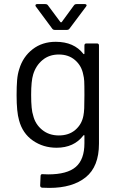

<svg xmlns="http://www.w3.org/2000/svg" viewBox="-20 -718 575 937"><path d="M402 -506H453Q463 -506 463 -496V-17Q463 95 398.5 147Q334 199 221 199Q198 199 186 198Q176 197 176 187L178 141Q178 136 181 133.5Q184 131 188 132L215 133Q308 133 350 96.5Q392 60 392 -19V-56Q392 -58 390.5 -58.5Q389 -59 387 -57Q341 3 256 3Q191 3 140.5 -32Q90 -67 73 -131Q61 -172 61 -253Q61 -297 63.5 -327Q66 -357 74 -381Q92 -441 139 -477.5Q186 -514 252 -514Q341 -514 387 -455Q389 -453 390.5 -454Q392 -455 392 -457V-496Q392 -506 402 -506ZM392 -254Q392 -305 391 -322.5Q390 -340 386 -355Q378 -397 346.5 -424.5Q315 -452 267 -452Q220 -452 187.5 -425Q155 -398 142 -355Q132 -323 132 -255Q132 -182 142 -154Q152 -112 185.5 -84.5Q219 -57 267 -57Q316 -57 347.5 -84Q379 -111 387 -153Q390 -168 391 -190Q392 -212 392 -254ZM153 -692Q153 -694 155 -696Q157 -698 161 -698H201Q210 -698 214 -692L275 -610Q276 -609 278 -609Q280 -609 281 -610L341 -692Q345 -698 354 -698H394Q400 -698 402 -694.5Q404 -691 400 -686L319 -578Q315 -572 306 -572H248Q239 -572 235 -578L155 -686Q153 -688 153 -692Z"/></svg>

Font: Barlow
Style: Regular
Weight: 400
Designer: Jeremy Tribby
Foundry: Tribby Type
Version: Version 1.408;December 10, 2018;FontCreator 11.5.0.2430 64-b